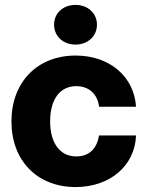

<svg xmlns="http://www.w3.org/2000/svg" viewBox="-20 -755 602 787"><path d="M290 11.7C431.6 11.7 533.2 -76.7 537.6 -199.7H385.7C377.9 -147 346.2 -113.8 292.5 -113.8C225.6 -113.8 185.5 -168.9 185.5 -257.3C185.5 -346.7 225.1 -401.9 292.5 -401.9C345.7 -401.9 379.9 -368.2 386.2 -317.4H537.6C529.8 -440.9 429.7 -527.3 290 -527.3C132.3 -527.3 26.9 -417.5 26.9 -257.3C26.9 -97.2 131.8 11.7 290 11.7ZM289.6 -572.3C340.3 -572.3 377.4 -606.9 377.4 -653.8C377.4 -700.7 340.3 -734.9 289.6 -734.9C238.3 -734.9 201.7 -700.7 201.7 -653.8C201.7 -606.9 238.3 -572.3 289.6 -572.3Z"/></svg>

Font: Raveo Display
Style: Bold
Weight: 700
Designer: Jakub Foglar, Rasmus Andersson (Inter)
Foundry: Jakubfoglar.com
Version: Version 1.100;Glyphs 3.2.3 (3260)